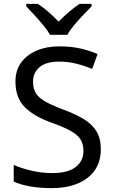

<svg xmlns="http://www.w3.org/2000/svg" viewBox="-20 -964 589 994"><path d="M502 -191Q502 -96 433 -43Q364 10 247 10Q187 10 136 1Q85 -8 51 -24V-110Q87 -94 140.5 -81Q194 -68 251 -68Q331 -68 371.5 -99Q412 -130 412 -183Q412 -218 397 -242Q382 -266 345.5 -286.5Q309 -307 244 -330Q153 -363 106.5 -411Q60 -459 60 -542Q60 -599 89 -639.5Q118 -680 169.5 -702Q221 -724 288 -724Q347 -724 396 -713Q445 -702 485 -684L457 -607Q420 -623 376.5 -634Q333 -645 286 -645Q219 -645 185 -616.5Q151 -588 151 -541Q151 -505 166 -481Q181 -457 215 -438Q249 -419 307 -397Q370 -374 413.5 -347.5Q457 -321 479.5 -284Q502 -247 502 -191ZM239 -784Q226 -807 204 -833.5Q182 -860 158 -886Q134 -912 116 -931V-944H176Q202 -927 230 -903Q258 -879 283 -852Q310 -879 338 -903Q366 -927 392 -944H454V-931Q435 -912 410.5 -886Q386 -860 363.5 -833.5Q341 -807 329 -784Z"/></svg>

Font: Noto Sans Meroitic
Style: Regular
Weight: 400
Designer: Monotype Design Team
Foundry: Monotype Imaging Inc.
Version: Version 2.002; ttfautohint (v1.8.4.7-5d5b)